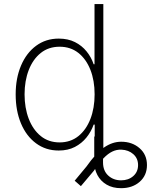

<svg xmlns="http://www.w3.org/2000/svg" viewBox="-20 -748 788 969"><path d="M591.3 201.7Q548.3 201.7 518.1 183.8Q487.8 166 471.7 135.7Q455.6 105.5 455.6 68.4V-59.1H500V71.8Q500 113.8 526.1 137.9Q552.2 162.1 591.3 162.1Q627.9 162.1 652.3 140.9Q676.8 119.6 676.8 85Q676.8 51.3 652.8 30Q628.9 8.8 592.8 7.3Q568.8 6.3 546.9 16.8Q524.9 27.3 502.4 50.8Q480 74.2 454.1 113.3L388.2 191.4L356.9 164.1L416.5 92.3Q463.4 25.4 505.1 -3.7Q546.9 -32.7 591.8 -32.7Q647 -32.7 684.3 -0.2Q721.7 32.2 721.7 85Q721.7 137.2 685.1 169.4Q648.4 201.7 591.3 201.7ZM276.4 11.7Q210.9 11.7 161.9 -24.7Q112.8 -61 85.9 -125Q59.1 -189 59.1 -271.5Q59.1 -353.5 86.2 -417.2Q113.3 -481 162.4 -517.1Q211.4 -553.2 276.4 -553.2Q323.2 -553.2 358.2 -535.6Q393.1 -518.1 417 -488.5Q440.9 -459 452.6 -423.8H457V-727.5H501.5V0H458V-119.1H452.6Q440.4 -84 416.5 -54.2Q392.6 -24.4 357.7 -6.3Q322.8 11.7 276.4 11.7ZM280.8 -29.3Q335.9 -29.3 375.5 -61Q415 -92.8 436.3 -147.7Q457.5 -202.6 457.5 -272Q457.5 -341.3 436.3 -395.5Q415 -449.7 375.5 -481Q335.9 -512.2 280.8 -512.2Q225.1 -512.2 185.5 -480.5Q146 -448.7 125 -394.3Q104 -339.8 104 -272Q104 -203.6 125 -148.7Q146 -93.8 185.5 -61.5Q225.1 -29.3 280.8 -29.3Z"/></svg>

Font: Inter ExtraLight
Style: Regular
Weight: 250
Designer: Rasmus Andersson
Foundry: rsms
Version: Version 4.001;git-66647c0bb